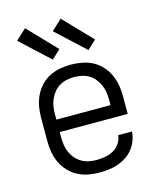

<svg xmlns="http://www.w3.org/2000/svg" viewBox="-117 -857 784 952"><g transform="rotate(-15 275.0 -381.5)"><path d="M277 12Q248 12 219.5 7Q191 2 165.5 -11.5Q140 -25 120 -46Q100 -67 87.5 -93Q75 -119 70 -147.5Q65 -176 65 -205V-325Q65 -354 70 -382Q75 -410 87 -436Q99 -462 119 -483.5Q139 -505 164 -518Q189 -531 217.5 -536.5Q246 -542 275 -542Q304 -542 332.5 -536.5Q361 -531 386 -518Q411 -505 431 -483.5Q451 -462 463 -436Q475 -410 480 -382Q485 -354 485 -325V-233H136V-205Q136 -185 139 -165.5Q142 -146 150 -128Q158 -110 171 -95Q184 -80 201 -70Q218 -60 237.5 -56Q257 -52 277 -52Q299 -52 321.5 -56Q344 -60 364 -71Q384 -82 397 -101.5Q410 -121 412 -143H483Q481 -119 472.5 -96.5Q464 -74 449 -55Q434 -36 414 -23Q394 -10 371.5 -2Q349 6 325 9Q301 12 277 12ZM136 -297H414V-325Q414 -345 411 -364Q408 -383 400 -401Q392 -419 379.5 -434.5Q367 -450 350 -460Q333 -470 314 -474Q295 -478 275 -478Q255 -478 236 -474Q217 -470 200 -460Q183 -450 170.5 -434.5Q158 -419 150 -401Q142 -383 139 -364Q136 -345 136 -325ZM379 -589 232 -725 286 -775 424 -631ZM196 -589 49 -725 103 -775 241 -631Z"/></g></svg>

Font: Lode
Style: Regular
Weight: 400
Monospace: yes
Designer: Belleve Invis
Foundry: Belleve Invis
Version: Version 29.2.0; ttfautohint (v1.8.3)